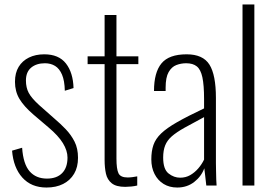

<svg xmlns="http://www.w3.org/2000/svg" viewBox="-20 -830 1224 859"><path d="M188 9Q120 9 80 -35.5Q40 -80 34 -156L79 -169Q84 -96 112.5 -63.5Q141 -31 190 -31Q234 -31 258 -55.5Q282 -80 282 -125Q282 -156 261.5 -189.5Q241 -223 197 -260L130 -317Q87 -354 67 -387.5Q47 -421 47 -464Q47 -504 63.5 -531Q80 -558 109.5 -572.5Q139 -587 178 -587Q243 -587 275 -546Q307 -505 309 -436L270 -424Q269 -469 257.5 -496Q246 -523 226.5 -535Q207 -547 181 -547Q143 -547 119.5 -527.5Q96 -508 96 -470Q96 -438 108.5 -414.5Q121 -391 155 -360L224 -299Q250 -277 274 -252Q298 -227 313.5 -196.5Q329 -166 329 -124Q329 -82 311.5 -52.5Q294 -23 262.5 -7Q231 9 188 9Z M540 6Q500 6 480 -10Q460 -26 454 -53Q448 -80 448 -114V-543H372V-578H448V-763H501V-578H599V-543H501V-121Q501 -74 510 -55Q519 -36 551 -36Q561 -36 572.5 -37.5Q584 -39 594 -41V0Q582 3 567 4.5Q552 6 540 6Z M773 9Q738 9 712 -7Q686 -23 671.5 -51.5Q657 -80 657 -117Q657 -154 666.5 -181.5Q676 -209 701 -233Q726 -257 772.5 -283.5Q819 -310 893 -345V-386Q893 -449 885.5 -484Q878 -519 860.5 -533Q843 -547 813 -547Q790 -547 769 -539Q748 -531 734.5 -507.5Q721 -484 721 -438V-423H669Q669 -506 702.5 -546.5Q736 -587 815 -587Q888 -587 917 -541Q946 -495 946 -392V-101Q946 -93 946.5 -70.5Q947 -48 947.5 -27Q948 -6 949 0H903Q901 -21 898 -44Q895 -67 894 -77Q881 -41 849 -16Q817 9 773 9ZM786 -35Q811 -35 831 -46.5Q851 -58 867 -76.5Q883 -95 893 -116V-306Q840 -278 804.5 -258Q769 -238 748.5 -220Q728 -202 719 -179.5Q710 -157 710 -125Q710 -73 734 -54Q758 -35 786 -35Z M1065 0V-810H1118V0Z"/></svg>

Font: Oswald ExtraLight
Style: Regular
Weight: 250
Designer: Vernon Adams
Foundry: Vernon Adams
Version: Version 4.100; ttfautohint (v1.8.1.43-b0c9)